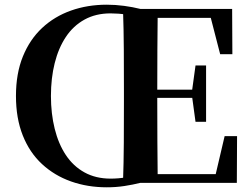

<svg xmlns="http://www.w3.org/2000/svg" viewBox="-20 -779 1072 818"><path d="M197 -370Q197 -295 213 -230.5Q229 -166 260.5 -118.5Q292 -71 340 -44.5Q388 -18 451 -18Q485 -18 516.5 -23.5Q548 -29 578 -40V0Q546 8 510 13.5Q474 19 435 19Q353 19 282.5 -6Q212 -31 159 -80Q106 -129 77 -202Q48 -275 48 -370Q48 -466 77.5 -538.5Q107 -611 159.5 -660Q212 -709 282.5 -734Q353 -759 435 -759Q472 -759 509 -754Q546 -749 578 -741V-701Q549 -712 517 -717Q485 -722 451 -722Q388 -722 340 -695.5Q292 -669 260.5 -621.5Q229 -574 213 -510Q197 -446 197 -370ZM504 0Q507 -85 507.5 -171.5Q508 -258 508 -346V-394Q508 -481 507.5 -567.5Q507 -654 504 -741H652Q651 -656 650.5 -568Q650 -480 650 -387V-359Q650 -263 650.5 -175Q651 -87 652 0ZM813 -260 798 -370V-391L813 -500H858V-260ZM577 -362V-397H824V-362ZM918 -548 878 -703H577V-741H969L970 -548ZM937 -199H990L989 0H577V-37H899Z"/></svg>

Font: Noto Serif JP ExtraLight
Style: Bold
Weight: 700
Version: Version 2.003-H1;hotconv 1.1.1;makeotfexe 2.6.0